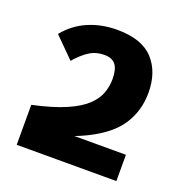

<svg xmlns="http://www.w3.org/2000/svg" viewBox="-96 -918 624 659"><g transform="rotate(20 216.0 -588.5)"><path d="M34 -490Q108 -506 154 -526Q200 -546 224 -569Q248 -592 257 -617Q266 -642 266 -668Q266 -704 253 -720.5Q240 -737 212 -737Q181 -737 157 -721.5Q133 -706 109 -678L37 -750Q70 -791 118 -812Q166 -833 224 -833Q314 -833 356 -787.5Q398 -742 398 -666Q398 -601 364.5 -549Q331 -497 251.5 -458Q172 -419 34 -393ZM34 -440H398V-344H34Z"/></g></svg>

Font: Moderustic ExtraBold
Style: Regular
Weight: 800
Designer: Tural Alisoy
Foundry: TAFT Foundry
Version: Version 2.120